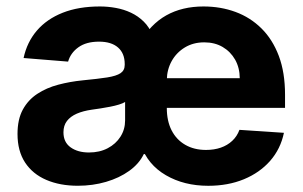

<svg xmlns="http://www.w3.org/2000/svg" viewBox="-20 -573 952 603"><path d="M634 10.5Q558 10.5 501 -22.7Q444 -55.9 422.9 -116.6L418.6 -437.9Q452.3 -496.8 502.3 -524.8Q552.2 -552.7 619.1 -552.7Q673 -552.7 719.7 -535.5Q766.3 -518.3 801.2 -483.7Q836.1 -449.2 855.7 -397.3Q875.2 -345.3 875.2 -275.6V-234.2H467.8V-327.5H733Q732.7 -360.4 718.4 -385.7Q704 -410.9 679.2 -425.5Q654.3 -440 621.5 -440Q587 -440 560.6 -424Q534.2 -408 519.3 -381.4Q504.5 -354.8 503.9 -322.5V-233.6Q503.9 -193.2 518.9 -163.7Q534 -134.2 561.8 -118.2Q589.6 -102.1 627 -102.1Q652.5 -102.1 673.4 -109.3Q694.2 -116.5 709.4 -130.7Q724.5 -144.8 732 -165.2L871.7 -155.9Q861.3 -105.5 828.6 -68Q795.8 -30.6 745.9 -10Q696.1 10.5 634 10.5ZM259.4 -94.1Q292.8 -94.1 318.3 -107.5Q343.8 -120.9 358.3 -143.7Q372.9 -166.5 372.9 -194.9V-252.7Q366 -248.4 353.6 -244.6Q341.2 -240.8 325.9 -237.8Q310.6 -234.8 295.6 -232.5Q280.5 -230.3 268.2 -228.5Q241.3 -224.7 221.3 -216.1Q201.4 -207.4 190.3 -193.1Q179.3 -178.8 179.3 -157.4Q179.3 -126.3 201.8 -110.2Q224.3 -94.1 259.4 -94.1ZM224.4 10.4Q168.3 10.4 125.5 -8Q82.7 -26.3 58.8 -62.5Q35 -98.8 35 -152.3Q35 -198 51.6 -228.7Q68.3 -259.3 97.1 -278.2Q125.9 -297.2 162.7 -306.9Q199.6 -316.7 239.8 -320.7Q287.6 -325.3 316.6 -329.8Q345.5 -334.4 358.6 -343.2Q371.7 -352 371.7 -369.3V-371.7Q371.7 -405.5 350.7 -423.8Q329.8 -442.2 291 -442.2Q250.7 -442.2 226.1 -424.4Q201.5 -406.6 193.9 -379.5L54.1 -390.8Q64.7 -440.6 95.9 -477Q127.1 -513.3 177 -533Q226.9 -552.7 293.9 -552.7Q319.1 -552.7 344 -548.1Q368.9 -543.6 391.3 -533.1Q413.7 -522.6 431.4 -505.2Q449.2 -487.8 459.4 -461.7L440.8 -89.1H431.6Q417.1 -58.8 385.9 -36.4Q354.7 -14 312.9 -1.8Q271.1 10.4 224.4 10.4Z"/></svg>

Font: GitLab Sans
Style: Regular
Weight: 400
Designer: Rasmus Andersson
Foundry: Modifications by GitLab B.V., manufactured by rsms
Version: Version 4.000;git-c8fb6b7